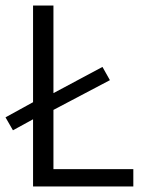

<svg xmlns="http://www.w3.org/2000/svg" viewBox="-23 -677 526 697"><path d="M171 -63H461V0H97V-244L24 -204L-3 -251L97 -306V-657H171V-339L349 -434L376 -386L171 -278Z"/></svg>

Font: Assistant
Style: Regular
Weight: 400
Designer: Hebrew By Ben Nathan, Latin by Paul Hunt
Version: Version 2.001;PS 002.001;hotconv 1.0.88;makeotf.lib2.5.64775